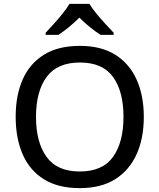

<svg xmlns="http://www.w3.org/2000/svg" viewBox="-20 -962 823 992"><path d="M723 -358Q723 -247 685.5 -164.5Q648 -82 575 -36Q502 10 392 10Q280 10 206.5 -36Q133 -82 97 -165Q61 -248 61 -359Q61 -469 97 -551Q133 -633 206.5 -679Q280 -725 393 -725Q502 -725 575 -679.5Q648 -634 685.5 -551.5Q723 -469 723 -358ZM166 -358Q166 -227 220.5 -151.5Q275 -76 392 -76Q510 -76 564 -151.5Q618 -227 618 -358Q618 -490 564 -564.5Q510 -639 393 -639Q276 -639 221 -564.5Q166 -490 166 -358ZM442 -942Q455 -920 477.5 -892.5Q500 -865 524.5 -838.5Q549 -812 567 -793V-782H500Q474 -798 445.5 -821Q417 -844 390 -871Q363 -844 335.5 -821.5Q308 -799 282 -782H216V-793Q235 -813 258.5 -839Q282 -865 304 -892.5Q326 -920 339 -942Z"/></svg>

Font: Noto Sans Sundanese Medium
Style: Regular
Weight: 500
Version: Version 2.003